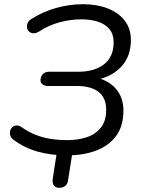

<svg xmlns="http://www.w3.org/2000/svg" viewBox="-20 -734 680 918"><path d="M301.3 8.9Q224.8 8.9 160.8 -8.9Q96.8 -26.8 44.3 -66Q33.1 -74.4 29.4 -85.6Q25.8 -96.8 28.5 -107.8Q31.2 -118.7 38.8 -126Q46.3 -133.3 57.8 -134.3Q69.3 -135.2 83.4 -125.9Q116.2 -103 150.6 -89.3Q185 -75.7 223.1 -69.8Q261.1 -64 303 -64Q352 -64 393.9 -77.7Q435.8 -91.3 461.8 -123.2Q487.7 -155 487.7 -209.2Q487.7 -265.8 451.6 -294.3Q415.4 -322.9 346.3 -322.9H211.2Q192.7 -322.9 182.7 -331Q172.7 -339 173.7 -353.7Q175.2 -371.2 186.1 -381.1Q197.1 -391 215.5 -391H354.7Q431.9 -391 477.6 -426.8Q523.3 -462.5 523.3 -531.3Q523.3 -570.7 503.3 -594.7Q483.3 -618.7 448.7 -630.1Q414.1 -641.5 369.3 -641.5Q316.2 -641.5 264.1 -627.2Q211.9 -613 167 -583.4Q151.5 -574.1 139 -575Q126.6 -575.9 118.8 -583.4Q111 -591 109.2 -602.2Q107.5 -613.3 112.8 -624.8Q118.1 -636.3 131.6 -644.1Q184.3 -678 248.5 -696Q312.7 -713.9 376.8 -713.9Q442.9 -713.9 494.3 -694.1Q545.8 -674.2 575.8 -636Q605.8 -597.8 605.8 -542.7Q605.8 -462 556.8 -411.9Q507.8 -361.9 427.1 -350.4V-365.3Q493.6 -354.4 531.9 -311.9Q570.2 -269.4 570.2 -205.3Q570.2 -131.2 535 -83.8Q499.7 -36.3 438.8 -13.7Q377.9 8.9 301.3 8.9ZM262.7 164Q246.1 164 237.7 152.6Q229.2 141.1 232.1 120.7L256.4 -35.6H331.2L305.4 128Q303 146.5 291.6 155.2Q280.2 164 262.7 164Z"/></svg>

Font: Nunito Variable Extra Light
Style: Italic
Weight: 200
Italic angle: -9°
Designer: Vernon Adams
Foundry: Vernon Adams
Version: Version 3.602